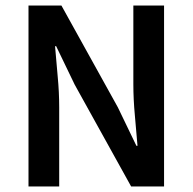

<svg xmlns="http://www.w3.org/2000/svg" viewBox="-20 -674 696 694"><path d="M83 0V-654H202L406 -286L473 -147H477Q473 -198 467.5 -256.5Q462 -315 462 -370V-654H573V0H454L250 -368L183 -507H179Q183 -455 188.5 -398Q194 -341 194 -286V0Z"/></svg>

Font: Giro Semibold
Style: Regular
Weight: 600
Designer: Paul D. Hunt
Foundry: Adobe Systems Incorporated
Version: Version 1.000;PS 1.0;hotconv 1.0.88;makeotf.lib2.5.647800